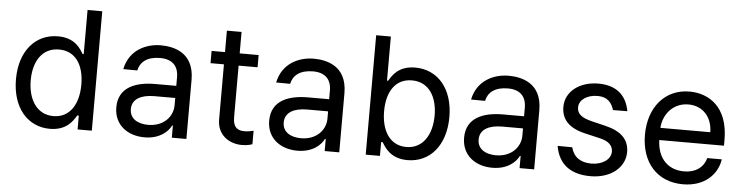

<svg xmlns="http://www.w3.org/2000/svg" viewBox="-46 -940 4506 1165"><g transform="rotate(5 2207.5 -357.0)"><path d="M280.9 11C384.6 11 420.8 -52.9 439.6 -84.2H449.2V0H535.9V-727.3H446.4V-458.5H439.6C421.2 -488.3 387.4 -552.6 282.3 -552.6C146 -552.6 50.1 -444.6 50.1 -271.3C50.1 -97.3 145.6 11 280.9 11ZM139.9 -272.7C139.9 -386 191.4 -473.4 295.5 -473.4C395.2 -473.4 448.2 -392.8 448.2 -272.7C448.2 -151.3 393.8 -67.8 295.5 -67.8C192.8 -67.8 139.9 -158 139.9 -272.7Z M857.2 12.4C951.3 12.4 1001.1 -37.3 1018.8 -73.9H1023.1V0H1111.9V-360.1C1111.9 -529.8 981.9 -552.6 907.7 -552.6C821.4 -552.6 718 -509.2 693.5 -388.8L778.8 -388.1C789.8 -441.1 832.7 -475.5 910.5 -475.5C985.4 -475.5 1022.7 -436.1 1022.7 -368.3V-315.7H894.5C779.8 -315.7 671.5 -279.5 671.5 -154.5C671.5 -47.9 753.6 12.4 857.2 12.4ZM760.3 -151.3C760.3 -213.4 816.1 -241.5 894.5 -241.8H1022.7V-197.1C1022.7 -130 969.1 -65 872.5 -65C807.5 -65 760.3 -94.5 760.3 -151.3Z M1504.3 -545.5H1388.8V-676.1H1299.4V-545.5H1217.7V-470.9H1299.4V-134.6C1299.4 -38.7 1375.7 7.5 1449.9 7.1C1481.9 7.1 1502.1 1.1 1513.8 -3.2V-85.2C1495.7 -81 1477.6 -77.4 1459.5 -77.4C1422.9 -77.4 1388.8 -88.8 1388.8 -157.3V-470.9H1504.3Z M1788.4 12.4C1882.5 12.4 1932.2 -37.3 1949.9 -73.9H1954.2V0H2043V-360.1C2043 -529.8 1913 -552.6 1838.8 -552.6C1752.5 -552.6 1649.1 -509.2 1624.6 -388.8L1709.9 -388.1C1720.9 -441.1 1763.8 -475.5 1841.6 -475.5C1916.5 -475.5 1953.8 -436.1 1953.8 -368.3V-315.7H1825.6C1710.9 -315.7 1602.6 -279.5 1602.6 -154.5C1602.6 -47.9 1684.7 12.4 1788.4 12.4ZM1691.4 -151.3C1691.4 -213.4 1747.2 -241.5 1825.6 -241.8H1953.8V-197.1C1953.8 -130 1900.2 -65 1803.6 -65C1738.6 -65 1691.4 -94.5 1691.4 -151.3Z M2204.2 0H2290.8V-84.2H2300.4C2319.2 -52.9 2355.5 11 2459.2 11C2594.8 11 2690 -97.3 2690 -271.3C2690 -444.6 2594.5 -552.6 2458.1 -552.6C2352.6 -552.6 2319.2 -488.3 2300.4 -458.5H2293.7V-727.3H2204.2ZM2292.3 -272.7C2292.3 -392.8 2345.2 -473.4 2445 -473.4C2548.7 -473.4 2600.1 -386 2600.1 -272.7C2600.1 -158 2547.6 -67.8 2445 -67.8C2346.2 -67.8 2292.3 -151.3 2292.3 -272.7Z M2975.5 12.4C3069.6 12.4 3119.3 -37.3 3137.1 -73.9H3141.3V0H3230.1V-360.1C3230.1 -529.8 3100.1 -552.6 3025.9 -552.6C2939.6 -552.6 2836.3 -509.2 2811.8 -388.8L2897 -388.1C2908 -441.1 2951 -475.5 3028.8 -475.5C3103.7 -475.5 3141 -436.1 3141 -368.3V-315.7H3012.8C2898.1 -315.7 2789.8 -279.5 2789.8 -154.5C2789.8 -47.9 2871.8 12.4 2975.5 12.4ZM2878.6 -151.3C2878.6 -213.4 2934.3 -241.5 3012.8 -241.8H3141V-197.1C3141 -130 3087.4 -65 2990.8 -65C2925.8 -65 2878.6 -94.5 2878.6 -151.3Z M3675.4 -400.2 3762.8 -400.9C3744.7 -500 3680 -552.6 3573.5 -552.6C3459.2 -552.6 3373.6 -487.2 3373.6 -393.8C3373.6 -318.2 3418.7 -267.4 3519.5 -244.3L3610.4 -223C3665.1 -210.6 3690.7 -185 3690.7 -148.1C3690.7 -102.6 3642 -65.3 3572.8 -65.3C3506.4 -65.3 3464.1 -94.5 3448.5 -153.8L3359.4 -154.5C3380 -35.9 3460.9 11.4 3574.2 11.4C3695.3 11.4 3782.7 -58.2 3783 -153.4C3782.7 -229.8 3735.1 -277.7 3637.1 -301.1L3554.3 -321C3491.1 -336.6 3462.7 -358 3462.7 -398.4C3462.7 -444.2 3511.4 -477.3 3573.9 -477.3C3641.3 -477.3 3662.6 -439.3 3675.4 -400.2Z M4137.1 11.4C4263.8 11.4 4344.5 -62.5 4359 -159.8H4270.2C4255 -101.6 4206 -67.1 4137.1 -67.1C4040.8 -67.1 3974.8 -129.6 3970.9 -243.6H4365.1V-279.5C4365.1 -481.2 4245 -552.6 4128.6 -552.6C3979.8 -552.6 3881.4 -436.4 3881.4 -268.5C3881.4 -100.5 3978.3 11.4 4137.1 11.4ZM3971.2 -317.8C3976.2 -400.6 4035.5 -474.1 4128.9 -474.1C4217.7 -474.1 4274.9 -407.7 4274.9 -317.8Z"/></g></svg>

Font: Margiela Sans Text
Style: Regular
Weight: 400
Designer: Stefan Endress, Andreas Faust
Version: Version 1.100;FEAKit 1.0